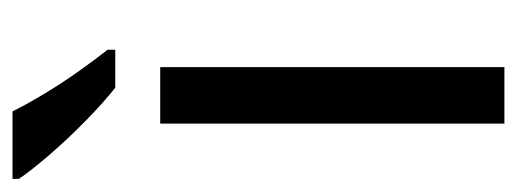

<svg xmlns="http://www.w3.org/2000/svg" viewBox="-274 -532 806 299"><g transform="rotate(-90 128.5 -383.0)"><path d="M173 0H85V-536H173ZM104 -766Q115 -744 131.5 -716.5Q148 -689 166.5 -663Q185 -637 200 -618V-606H141Q118 -624 89 -652.5Q60 -681 35.5 -709.5Q11 -738 -1 -756V-766Z"/></g></svg>

Font: Noto Sans Pau Cin Hau
Style: Regular
Weight: 400
Designer: Monotype Design Team
Foundry: Monotype Imaging Inc.
Version: Version 2.002; ttfautohint (v1.8.4.7-5d5b)